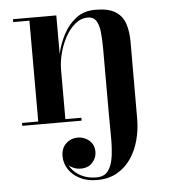

<svg xmlns="http://www.w3.org/2000/svg" viewBox="-52 -517 726 825"><g transform="rotate(-5 310.5 -105.0)"><path d="M334 260Q291.5 260 260.2 244.2Q229 228.5 211.8 202.2Q194.5 176 194.5 145Q194.5 110.5 215.8 90.8Q237 71 266.5 71Q283.5 71 299.8 78.8Q316 86.5 326.5 101.5Q337 116.5 337 138.5Q337 164 318.8 184.5Q300.5 205 268.5 205Q249.5 205 233 196.8Q216.5 188.5 206 175Q195.5 161.5 195.5 145H207Q207 173 223 196.5Q239 220 267 234.2Q295 248.5 332 248.5Q367 248.5 383.5 224.8Q400 201 405 161.8Q410 122.5 409.2 75Q408.5 27.5 408.5 -20V-301L528.5 -319.5L528 11.5Q528 60 516 104.8Q504 149.5 479.8 184.5Q455.5 219.5 419.2 239.8Q383 260 334 260ZM33.5 0V-12.5H289.5V0ZM103.5 0V-447.5H33.5V-460H220.5V0ZM212 -225.5Q212 -256.5 221.5 -297.8Q231 -339 251.8 -378.2Q272.5 -417.5 306.2 -443.5Q340 -469.5 389 -469.5Q446.5 -469.5 476.5 -450.2Q506.5 -431 517.5 -397Q528.5 -363 528.5 -319.5L408.5 -301Q408.5 -344 404.8 -374.8Q401 -405.5 389.5 -422.2Q378 -439 355 -439Q324.5 -439 299.8 -418.5Q275 -398 257.2 -365.5Q239.5 -333 230 -296Q220.5 -259 220.5 -225.5Z"/></g></svg>

Font: Bodoni Moda 18pt SemiBold
Style: Regular
Weight: 600
Designer: Owen Earl
Foundry: indestructible type
Version: Version 2.005